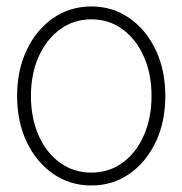

<svg xmlns="http://www.w3.org/2000/svg" viewBox="-20 -565 567 597"><path d="M264.2 11.7Q197.3 11.7 145 -24.7Q92.8 -61 63 -123.8Q33.2 -186.5 33.2 -266.6Q33.2 -346.7 63 -409.4Q92.8 -472.2 145 -508.5Q197.3 -544.9 264.2 -544.9Q330.6 -544.9 382.6 -508.5Q434.6 -472.2 464.4 -409.2Q494.1 -346.2 494.1 -266.6Q494.1 -186.5 464.4 -123.8Q434.6 -61 382.6 -24.7Q330.6 11.7 264.2 11.7ZM264.2 -28.3Q318.8 -28.3 361.1 -59.1Q403.3 -89.8 427.2 -143.8Q451.2 -197.8 451.2 -266.6Q451.2 -335.4 427.2 -389.2Q403.3 -442.9 361.1 -473.9Q318.8 -504.9 264.2 -504.9Q209.5 -504.9 167 -473.9Q124.5 -442.9 100.3 -389.2Q76.2 -335.4 76.2 -266.6Q76.2 -197.8 100.1 -143.8Q124 -89.8 166.5 -59.1Q209 -28.3 264.2 -28.3Z"/></svg>

Font: Inter Display Extra Light
Style: Regular
Weight: 200
Designer: Rasmus Andersson
Foundry: rsms
Version: Version 4.000;git-4fc901f